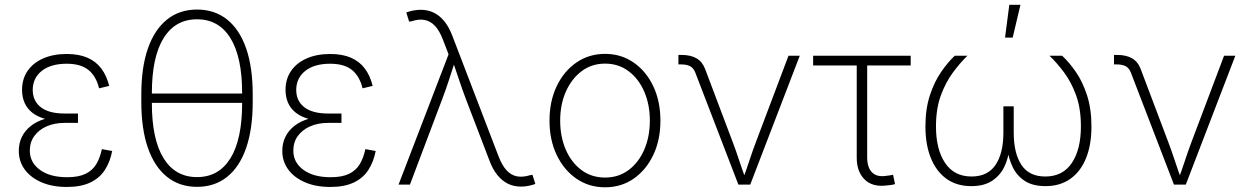

<svg xmlns="http://www.w3.org/2000/svg" viewBox="-20 -777 5257 808"><path d="M261.2 9.8Q200.2 9.8 154.8 -9.8Q109.4 -29.3 84.2 -63.5Q59.1 -97.7 59.1 -142.1Q59.1 -174.3 72 -200.9Q85 -227.5 110.1 -247.3Q135.3 -267.1 172.4 -277.8Q209.5 -288.6 257.8 -288.6H308.1V-259.8H251.5Q209.5 -259.8 176.5 -245.4Q143.6 -231 124.5 -204.8Q105.5 -178.7 105.5 -143.1Q105.5 -93.3 147.9 -62.3Q190.4 -31.2 262.7 -31.2Q310.5 -31.2 339.8 -45.4Q369.1 -59.6 385 -85.9Q400.9 -112.3 408.7 -149.4L452.1 -141.6Q443.4 -95.7 421.1 -61.5Q398.9 -27.3 359.6 -8.8Q320.3 9.8 261.2 9.8ZM257.8 -266.1Q208.5 -266.1 173.3 -275.6Q138.2 -285.2 116 -302.7Q93.8 -320.3 83.3 -344.7Q72.8 -369.1 72.8 -398.4Q72.8 -444.8 96.2 -478.8Q119.6 -512.7 161.9 -531.2Q204.1 -549.8 260.7 -549.8Q312 -549.8 347.9 -534.2Q383.8 -518.6 406.2 -488.8Q428.7 -459 439.5 -415.5L397 -405.3Q384.3 -457 351.8 -482.9Q319.3 -508.8 260.7 -508.8Q194.3 -508.8 156.2 -479Q118.2 -449.2 117.7 -398.9Q117.7 -352.5 151.6 -325.9Q185.5 -299.3 251.5 -299.3H308.1V-266.1Z M809.1 9.3Q735.4 9.3 682.9 -32.7Q630.4 -74.7 602.5 -154.5Q574.7 -234.4 574.7 -347.7V-379.9Q574.7 -493.7 602.5 -573.2Q630.4 -652.8 682.9 -694.8Q735.4 -736.8 809.1 -736.8Q883.3 -736.8 935.8 -694.8Q988.3 -652.8 1015.9 -573.2Q1043.5 -493.7 1043.5 -379.9V-347.7Q1043.5 -234.4 1015.9 -154.5Q988.3 -74.7 935.8 -32.7Q883.3 9.3 809.1 9.3ZM809.1 -31.7Q900.9 -31.7 950 -111.3Q999 -190.9 999 -342.3V-385.3Q999 -536.6 950 -616.2Q900.9 -695.8 809.1 -695.8Q717.3 -695.8 668.2 -616.2Q619.1 -536.6 619.1 -385.3V-342.3Q619.1 -190.9 668.2 -111.3Q717.3 -31.7 809.1 -31.7ZM603.5 -344.2V-383.3H1016.1V-344.2Z M1370.1 9.8Q1309.1 9.8 1263.7 -9.8Q1218.3 -29.3 1193.1 -63.5Q1168 -97.7 1168 -142.1Q1168 -174.3 1180.9 -200.9Q1193.8 -227.5 1219 -247.3Q1244.1 -267.1 1281.2 -277.8Q1318.4 -288.6 1366.7 -288.6H1417V-259.8H1360.4Q1318.4 -259.8 1285.4 -245.4Q1252.4 -231 1233.4 -204.8Q1214.4 -178.7 1214.4 -143.1Q1214.4 -93.3 1256.8 -62.3Q1299.3 -31.2 1371.6 -31.2Q1419.4 -31.2 1448.7 -45.4Q1478 -59.6 1493.9 -85.9Q1509.8 -112.3 1517.6 -149.4L1561 -141.6Q1552.2 -95.7 1530 -61.5Q1507.8 -27.3 1468.5 -8.8Q1429.2 9.8 1370.1 9.8ZM1366.7 -266.1Q1317.4 -266.1 1282.2 -275.6Q1247.1 -285.2 1224.9 -302.7Q1202.6 -320.3 1192.1 -344.7Q1181.6 -369.1 1181.6 -398.4Q1181.6 -444.8 1205.1 -478.8Q1228.5 -512.7 1270.8 -531.2Q1313 -549.8 1369.6 -549.8Q1420.9 -549.8 1456.8 -534.2Q1492.7 -518.6 1515.1 -488.8Q1537.6 -459 1548.3 -415.5L1505.9 -405.3Q1493.2 -457 1460.7 -482.9Q1428.2 -508.8 1369.6 -508.8Q1303.2 -508.8 1265.1 -479Q1227.1 -449.2 1226.6 -398.9Q1226.6 -352.5 1260.5 -325.9Q1294.4 -299.3 1360.4 -299.3H1417V-266.1Z M1657.2 0 1867.7 -548.3 1844.7 -608.4Q1830.1 -647 1811 -667.5Q1792 -688 1767.6 -692.9Q1743.2 -697.8 1712.4 -687.5L1701.7 -686L1689.9 -724.6Q1703.1 -729.5 1718.8 -732.7Q1734.4 -735.8 1750 -735.8Q1780.8 -735.8 1805.7 -723.6Q1830.6 -711.4 1850.3 -687Q1870.1 -662.6 1884.3 -624.5L2078.1 -119.1Q2092.8 -81.1 2111.8 -60.3Q2130.9 -39.6 2155.3 -34.9Q2179.7 -30.3 2210.4 -39.6L2220.7 -41.5L2232.9 -2.9Q2219.7 2 2204.3 5.1Q2189 8.3 2172.9 8.3Q2142.1 8.3 2117.4 -3.9Q2092.8 -16.1 2073 -40.5Q2053.2 -64.9 2039.1 -103L1940.9 -359.4Q1924.8 -401.9 1911.1 -443.4Q1897.5 -484.9 1882.8 -526.9H1897.5Q1883.8 -485.8 1870.4 -443.6Q1856.9 -401.4 1840.8 -359.4L1705.1 0Z M2526.4 11.2Q2458.5 11.2 2405.8 -25.1Q2353 -61.5 2322.8 -124.8Q2292.5 -188 2292.5 -269.5Q2292.5 -351.1 2322.8 -414.3Q2353 -477.5 2405.8 -513.9Q2458.5 -550.3 2526.4 -550.3Q2593.8 -550.3 2646.5 -513.9Q2699.2 -477.5 2729.2 -414.1Q2759.3 -350.6 2759.3 -269.5Q2759.3 -188 2729.2 -124.8Q2699.2 -61.5 2646.7 -25.1Q2594.2 11.2 2526.4 11.2ZM2526.4 -29.8Q2583 -29.8 2625.5 -61.5Q2668 -93.3 2691.4 -147.7Q2714.8 -202.1 2714.8 -269.5Q2714.8 -336.4 2691.4 -390.9Q2668 -445.3 2625.5 -477.3Q2583 -509.3 2526.4 -509.3Q2469.7 -509.3 2427.2 -477.1Q2384.8 -444.8 2361.1 -390.9Q2337.4 -336.9 2337.4 -269.5Q2337.4 -202.1 2360.8 -147.7Q2384.3 -93.3 2426.8 -61.5Q2469.2 -29.8 2526.4 -29.8Z M3087.4 0 2905.8 -472.2Q2898.4 -490.7 2884.3 -498.3Q2870.1 -505.9 2846.7 -505.9H2835V-545.9H2847.7Q2886.2 -545.9 2910.9 -531.7Q2935.5 -517.6 2947.3 -486.8L3062 -183.1Q3077.6 -142.1 3091.1 -100.8Q3104.5 -59.6 3119.6 -19.5H3105Q3120.1 -59.6 3133.5 -100.8Q3147 -142.1 3162.6 -183.1L3298.3 -542.5H3345.7L3137.2 0Z M3711.4 3.4Q3652.3 11.2 3618.9 -21.5Q3585.4 -54.2 3585.4 -113.3V-501.5H3401.9V-542.5H3812.5V-501.5H3629.4V-115.2Q3629.4 -71.8 3650.1 -51.3Q3670.9 -30.8 3710 -37.1Q3716.3 -37.6 3723.9 -38.8Q3731.4 -40 3738.3 -41.5L3746.6 -2Q3739.3 0 3730 1.5Q3720.7 2.9 3711.4 3.4Z M4067.4 6.3Q4006.3 6.3 3963.4 -24.4Q3920.4 -55.2 3897.5 -111.6Q3874.5 -168 3874.5 -244.6Q3874.5 -318.8 3893.3 -376Q3912.1 -433.1 3940.7 -474.4Q3969.2 -515.6 3998 -542.5H4051.3Q4021.5 -513.7 3991 -472.9Q3960.4 -432.1 3939.7 -376.2Q3918.9 -320.3 3918.9 -244.6Q3918.9 -148.4 3957.3 -91.3Q3995.6 -34.2 4068.4 -34.2Q4136.7 -34.2 4169.7 -83.3Q4202.6 -132.3 4202.6 -219.2V-329.6H4246.1V-219.2Q4246.1 -132.3 4278.3 -83.3Q4310.5 -34.2 4378.9 -34.2Q4452.6 -34.2 4490.7 -91.3Q4528.8 -148.4 4528.8 -244.6Q4528.8 -321.3 4508.1 -377.4Q4487.3 -433.6 4456.8 -473.9Q4426.3 -514.2 4396.5 -542.5H4449.7Q4478.5 -516.1 4507.1 -475.1Q4535.6 -434.1 4554.4 -376.7Q4573.2 -319.3 4573.2 -244.6Q4573.2 -168 4550.5 -111.6Q4527.8 -55.2 4484.4 -24.4Q4440.9 6.3 4379.9 6.3Q4325.7 6.3 4292.2 -15.9Q4258.8 -38.1 4241.7 -74Q4224.6 -109.9 4219.2 -149.9H4227.5Q4223.1 -108.9 4205.6 -73.2Q4188 -37.6 4154.3 -15.6Q4120.6 6.3 4067.4 6.3ZM4209.5 -618.7 4227.5 -756.8H4274.4L4241.7 -618.7Z M4920.4 0 4738.8 -472.2Q4731.4 -490.7 4717.3 -498.3Q4703.1 -505.9 4679.7 -505.9H4668V-545.9H4680.7Q4719.2 -545.9 4743.9 -531.7Q4768.6 -517.6 4780.3 -486.8L4895 -183.1Q4910.6 -142.1 4924.1 -100.8Q4937.5 -59.6 4952.6 -19.5H4938Q4953.1 -59.6 4966.6 -100.8Q4980 -142.1 4995.6 -183.1L5131.3 -542.5H5178.7L4970.2 0Z"/></svg>

Font: Inter 16pt ExtraLight
Style: Regular
Weight: 250
Version: Version 4.001;git-66647c0bb